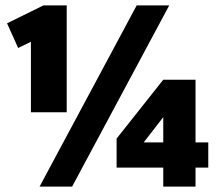

<svg xmlns="http://www.w3.org/2000/svg" viewBox="-20 -688 814 708"><path d="M126 0 484 -668H604L246 0ZM94 -274V-534L47 -511L6 -602L140 -668H226V-274ZM582 0V-70H410V-177L582 -394H701V-163H748V-70H701V0ZM510 -163H582V-256Z"/></svg>

Font: Gantari Black
Style: Regular
Weight: 900
Version: Version 1.000